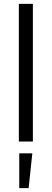

<svg xmlns="http://www.w3.org/2000/svg" viewBox="-20 -726 265 985"><path d="M76.7 -706H148.7V0H76.7ZM78.8 60.7H145.8L126.9 239.1H78.8Z"/></svg>

Font: Lineal Thin
Style: Regular
Weight: 200
Designer: Created by Frank Adebiaye with contributions from Anton Moglia & Ariel Martín Pérez
Created by Frank ADEBIAYE with FontF
Foundry: Velvetyne Type Foundry
Version: Version 2.000;Glyphs 3.2 (3227)